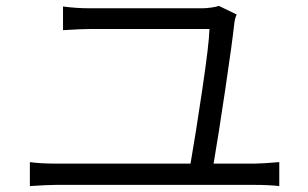

<svg xmlns="http://www.w3.org/2000/svg" viewBox="-20 -690 1040 649"><path d="M167 -137H624Q641 -234 664 -389Q687 -544 688 -592H286Q255 -592 193 -588V-668Q238 -662 285 -662H663Q677 -662 694.5 -664.5Q712 -667 720 -670L780 -641Q774 -628 772 -611Q765 -546 741.5 -388Q718 -230 702 -137H843Q862 -137 924 -142V-61Q889 -65 843 -65H167Q141 -65 81 -61V-142Q117 -137 167 -137Z"/></svg>

Font: Sinter Normal
Style: Regular
Weight: 350
Foundry: Adobe & rsms
Version: Version 1.000